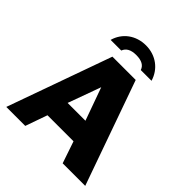

<svg xmlns="http://www.w3.org/2000/svg" viewBox="-251 -1122 1288 1288"><g transform="rotate(45 393.5 -477.5)"><path d="M19 0H199L254 -156H501L554 0H768L505 -742H284ZM291 -310 376 -544 460 -310ZM482 -813H584C559 -898 485 -955 390 -955C295 -955 220 -899 196 -813H297C309 -845 338 -863 390 -863C442 -863 472 -845 482 -813Z"/></g></svg>

Font: Bisquit Text
Style: Bold
Weight: 800
Version: Version 1.004;Glyphs 3.2.3 (3260)